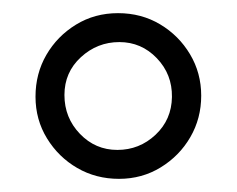

<svg xmlns="http://www.w3.org/2000/svg" viewBox="-20 -755 360 292"><path d="M223.5 -718Q252 -701 269 -672.5Q286 -644 286 -609.5Q286 -575 269.5 -546.5Q253 -518 224.5 -500.5Q196 -483 161 -483Q126 -483 97.5 -499.5Q69 -516 51.5 -544.5Q34 -573 34 -608Q34 -643 50.5 -671.5Q67 -700 95.5 -717.5Q124 -735 159.5 -735Q195 -735 223.5 -718ZM158.5 -527Q192 -527 216.5 -550Q241 -573 241.5 -607.5Q242 -642 218.5 -666.5Q195 -691 161.5 -691Q128 -691 103 -668Q78 -645 78 -610.5Q78 -576 101.5 -551.5Q125 -527 158.5 -527Z"/></svg>

Font: LXGW WenKai Light
Style: Regular
Weight: 300
Designer: LXGW / Fontworks Inc.
Foundry: LXGW / Fontworks Inc.
Version: Version 1.501; October 10, 2024